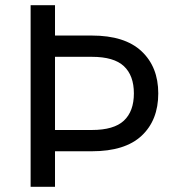

<svg xmlns="http://www.w3.org/2000/svg" viewBox="-20 -720 680 740"><path d="M98 -700H192V-583H334Q461 -583 525.5 -522.5Q590 -462 590 -360Q590 -257 526 -197Q462 -137 334 -137H192V0H98ZM334 -219Q419 -219 457.5 -255Q496 -291 496 -360Q496 -429 457.5 -465Q419 -501 334 -501H192V-219Z"/></svg>

Font: Golos UI VF
Style: Regular
Weight: 400
Designer: A.Korolkova, Vitaly Kuzmin
Foundry: ParaType Ltd
Version: Version 2.000